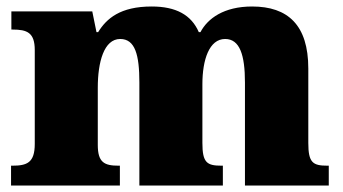

<svg xmlns="http://www.w3.org/2000/svg" viewBox="-20 -571 1056 591"><path d="M14 0H349V-61H345C301 -61 281 -71 281 -125V-301C281 -380 300 -451 350 -451C396 -451 409 -402 409 -317V0H666V-61H662C617 -61 603 -70 603 -131V-312C603 -387 624 -451 673 -451C718 -451 734 -402 734 -317V0H992V-61H988C943 -61 929 -70 929 -131V-360C929 -494 866 -551 756 -551C669 -551 619 -514 597 -472H592C569 -525 522 -551 447 -551C350 -551 308 -514 282 -472H277L264 -536H15V-480H19C63 -480 87 -471 87 -417V-128C87 -70 63 -61 18 -61H14Z"/></svg>

Font: Noto Serif Malayalam Black
Style: Regular
Weight: 900
Designer: Indian type Foundry, Jelle Bosma, Monotype Design Team
Foundry: Monotype Imaging Inc.
Version: Version 2.104